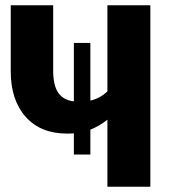

<svg xmlns="http://www.w3.org/2000/svg" viewBox="-20 -713 659 733"><path d="M554 -693V0H390V-256Q360 -232 325 -218V-123H262V-204Q254 -203 236 -203Q135 -203 78 -267Q21 -331 21 -441V-693H183V-443Q183 -388 202 -359.5Q221 -331 262 -326V-549H325V-329Q361 -337 390 -364V-693Z"/></svg>

Font: Fira Sans BGR
Style: Bold
Weight: 700
Designer: bBox Type GmbH & Carrois Corporate GbR & Edenspiekermann AG
Foundry: bBox Type GmbH & Carrois Corporate GbR & Edenspiekermann AG
Version: Version 4.301